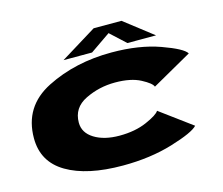

<svg xmlns="http://www.w3.org/2000/svg" viewBox="-105 -878 1186 1023"><g transform="rotate(-15 488.5 -366.5)"><path d="M453 7.5Q256 7.5 143.8 -58.8Q31.5 -125 31.5 -255.5Q31.5 -430.5 190 -510.5Q348.5 -590.5 548.5 -590.5Q700.5 -590.5 814.2 -549.8Q928 -509 945.5 -479L725.5 -354.5Q719 -374.5 665.5 -402.8Q612 -431 525 -431Q437.5 -431 360.8 -393.5Q284 -356 284 -274Q284 -218 338 -184.5Q392 -151 476.5 -151Q563 -151 627 -179Q691 -207 703 -227.5L878.5 -98Q851.5 -67.5 728.2 -30Q605 7.5 453 7.5ZM291.5 -617 490.5 -739.5H644L802 -617H644L560.5 -694L449 -617Z"/></g></svg>

Font: Anybody UltraExpanded ExtraBold
Style: Italic
Weight: 800
Width: 9
Italic angle: -10°
Designer: Tyler Finck
Foundry: Etcetera Type Company
Version: Version 1.010; ttfautohint (v1.8.3) -l 8 -r 50 -G 200 -x 14 